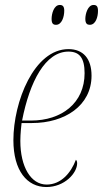

<svg xmlns="http://www.w3.org/2000/svg" viewBox="-20 -744 415 774"><path d="M342 -644C366 -644 375 -676 375 -700C375 -719 369 -724 357 -724C334 -724 324 -688 324 -668C324 -648 332 -644 342 -644ZM206 -644C229 -644 239 -676 239 -701C239 -719 232 -724 221 -724C197 -724 188 -688 188 -668C188 -648 195 -644 206 -644ZM167 10C240 10 291 -46 291 -86C291 -94 288 -98 286 -100C266 -47 226 0 168 0C104 0 62 -72 62 -176C62 -204 66 -240 67 -248H109C241 -248 349 -318 349 -439C349 -507 316 -546 256 -546C117 -546 34 -333 34 -179C34 -56 89 10 167 10ZM105 -258H69C100 -416 163 -536 256 -536C300 -536 321 -511 321 -449C321 -329 229 -258 105 -258Z"/></svg>

Font: Noto Serif Display Condensed Thin
Style: Italic
Weight: 100
Width: 3
Italic angle: -12°
Designer: Monotype Design Team
Foundry: Monotype Imaging Inc.
Version: Version 2.009